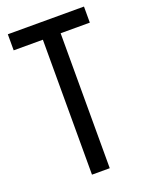

<svg xmlns="http://www.w3.org/2000/svg" viewBox="-136 -783 653 853"><g transform="rotate(-20 190.5 -357.0)"><path d="M232 0V-638H370V-714H10V-638H148V0Z"/></g></svg>

Font: Noto Sans Thai Looped ExtraCondensed
Style: Regular
Weight: 400
Width: 2
Designer: Sasikarn Vongin, Ben Mitchell
Foundry: The Fontpad Ltd
Version: Version 1.001